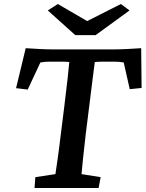

<svg xmlns="http://www.w3.org/2000/svg" viewBox="-20 -936 725 956"><path d="M683 -696C649 -694 589 -690 550 -690H241C201 -690 143 -694 108 -696L60 -497L118 -490L181 -625C196 -628 212 -629 229 -629H270C286 -629 310 -629 325 -627C324 -610 312 -499 300 -405L283 -269C272 -174 260 -97 256 -69L156 -54L152 0H471L481 -54L386 -69C388 -97 396 -174 407 -269L424 -405C436 -499 449 -610 452 -627C468 -629 495 -629 510 -629H550C565 -629 581 -628 596 -625L626 -492L685 -498ZM218 -884 355 -761H456L625 -884L582 -916L414 -831L268 -916Z"/></svg>

Font: TPK Tissa Web SemiBold
Style: Italic
Weight: 600
Italic angle: -7°
Designer: Jacques Le Bailly, Suppakit Chalermlarp | Katatrad Co.,Ltd.
Foundry: Jacques Le Bailly, Cadson Demak Co.,Ltd.
Version: Version 5.000;Glyphs 3.1.2 (3151)